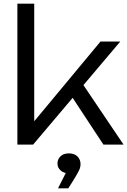

<svg xmlns="http://www.w3.org/2000/svg" viewBox="-20 -790 696 1049"><path d="M167 -85 140 -95 529 -563H637L161 0H75V-770H167ZM360 -281 419 -350 655 0H545ZM297 239 352 130 356 157Q329 157 311.5 141.5Q294 126 294 104Q294 80 310.5 64Q327 48 356 48Q387 48 403.5 65Q420 82 420 106Q420 124 412 140.5Q404 157 384 190L353 239Z"/></svg>

Font: Unbounded Light
Style: Regular
Weight: 300
Designer: Luke Prowse, Jean-Baptiste Morizot, Fátima Lázaro, Florian Runge
Foundry: NaN
Version: Version 1.700